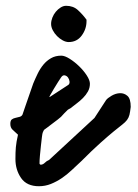

<svg xmlns="http://www.w3.org/2000/svg" viewBox="-20 -646 475 662"><path d="M430.7 -277.3Q428.7 -259.8 426.3 -250Q423.8 -240.2 418 -232.4Q412.1 -224.6 401.4 -216.3Q390.6 -208 372.1 -192.9Q353.5 -177.7 326.2 -153.3Q298.8 -128.9 259.8 -89.8Q244.1 -75.2 227.5 -59.6Q210.9 -43.9 192.9 -31.7Q174.8 -19.5 155.3 -11.7Q135.7 -3.9 114.3 -3.9Q72.3 -3.9 52.7 -32.2Q33.2 -60.5 33.2 -97.7Q33.2 -122.1 34.7 -138.7Q36.1 -155.3 42 -181.6Q31.2 -191.4 23.4 -198.7Q15.6 -206.1 15.6 -218.8Q15.6 -230.5 21 -234.4Q26.4 -238.3 33.7 -239.7Q41 -241.2 47.9 -243.2Q54.7 -245.1 57.6 -251Q59.6 -256.8 64.9 -272.5Q70.3 -288.1 76.2 -305.2Q82 -322.3 87.4 -337.4Q92.8 -352.5 94.7 -358.4Q101.6 -375 109.9 -392.1Q118.2 -409.2 129.4 -422.9Q140.6 -436.5 155.8 -445.3Q170.9 -454.1 191.4 -454.1Q203.1 -454.1 220.2 -443.4Q237.3 -432.6 252.9 -417.5Q268.6 -402.3 279.3 -385.7Q290 -369.1 290 -357.4Q290 -342.8 283.2 -330.6Q276.4 -318.4 266.1 -308.1Q255.9 -297.9 244.1 -289.1Q232.4 -280.3 222.7 -272.5Q221.7 -272.5 218.8 -270.5Q215.8 -268.6 213.9 -267.6Q212.9 -266.6 209.5 -263.2Q206.1 -259.8 202.1 -255.9Q198.2 -252 194.8 -248Q191.4 -244.1 190.4 -243.2Q187.5 -240.2 179.2 -233.9Q170.9 -227.5 161.1 -220.2Q151.4 -212.9 143.1 -206.5Q134.8 -200.2 131.8 -198.2L127.9 -190.4Q126 -186.5 124.5 -173.3Q123 -160.2 121.1 -143.6Q119.1 -127 117.7 -109.9Q116.2 -92.8 116.2 -82Q116.2 -81.1 117.2 -80.1Q119.1 -78.1 120.1 -78.1Q127.9 -78.1 134.8 -85Q141.6 -91.8 149.4 -94.7L305.7 -239.3L345.7 -300.8Q350.6 -307.6 364.7 -315.9Q378.9 -324.2 393.6 -324.7Q408.2 -325.2 419.4 -315.4Q430.7 -305.7 430.7 -277.3ZM215.8 -353.5Q220.7 -357.4 219.7 -365.2Q218.8 -373 214.4 -378.9Q210 -384.8 203.1 -386.2Q196.3 -387.7 190.4 -378.9Q187.5 -375 180.2 -363.3Q172.9 -351.6 165.5 -339.4Q158.2 -327.1 153.3 -318.4Q148.4 -309.6 151.4 -311.5ZM156.2 -563.5Q156.2 -574.2 160.6 -585.4Q165 -596.7 172.4 -605.5Q179.7 -614.3 189 -620.1Q198.2 -626 208 -626Q232.4 -626 248.5 -611.3Q264.6 -596.7 278.3 -578.1V-573.2Q278.3 -545.9 261.7 -523.4Q245.1 -501 216.8 -501Q207 -501 196.3 -506.8Q185.5 -512.7 176.8 -521.5Q168 -530.3 162.1 -541.5Q156.2 -552.7 156.2 -563.5Z"/></svg>

Font: Covered By Your Grace
Style: Regular
Weight: 400
Designer: Kimberly Geswein
Foundry: Kimberly Geswein
Version: Version 1.0